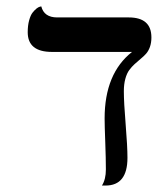

<svg xmlns="http://www.w3.org/2000/svg" viewBox="-20 -574 489 595"><path d="M363.8 -291Q363.8 -256.8 369.4 -188.5Q375 -120.1 375 -85Q375 1 307.1 1H295.9Q308.1 -18.1 308.1 -48.8Q308.1 -82 306.2 -133.5Q304.2 -185.1 304.2 -207Q304.2 -346.2 389.2 -413.1H141.1Q65.9 -413.1 65.9 -474.1Q65.9 -495.1 70.3 -511Q74.7 -526.9 80.8 -534.7Q86.9 -542.5 93 -547.4Q99.1 -552.2 103.5 -553.2L107.9 -554.2Q116.7 -520 157.2 -520H378.9Q449.2 -520 449.2 -458Q449.2 -441.4 444.6 -428.5Q439.9 -415.5 432.4 -407.2Q424.8 -398.9 415.8 -391.6Q406.7 -384.3 397.5 -375.7Q388.2 -367.2 380.6 -356.9Q373 -346.7 368.4 -329.8Q363.8 -313 363.8 -291Z"/></svg>

Font: Linear Smooth
Style: Regular
Weight: 400
Designer: Philipp H. Poll, Flanker
Foundry: Philipp H. Poll, reworked by Flanker
Version: Version 1.061 | FøM Fix